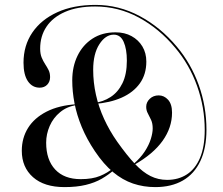

<svg xmlns="http://www.w3.org/2000/svg" viewBox="-20 -753 909 784"><path d="M614 11Q680 11 726.8 -16Q773.5 -43 798.2 -95.5Q823 -148 823 -223Q823 -318.5 791.5 -406Q760 -493.5 702 -562.5Q636 -641.5 550.8 -687.2Q465.5 -733 370 -733Q280 -733 214 -703Q148 -673 112 -620Q76 -567 76 -497Q76 -447.5 94 -421.2Q112 -395 142 -395Q161 -395 172.8 -407.2Q184.5 -419.5 184.5 -438Q184.5 -455 178.2 -467.2Q172 -479.5 164.2 -491.2Q156.5 -503 150.2 -518Q144 -533 144 -554.5Q144 -605.5 169.8 -644Q195.5 -682.5 245.8 -704.5Q296 -726.5 368.5 -726.5Q463.5 -726.5 547 -681.2Q630.5 -636 695 -558.5Q753.5 -489.5 784.8 -402Q816 -314.5 816 -222.5Q816 -154 796.8 -108.5Q777.5 -63 743 -40.8Q708.5 -18.5 662.5 -18.5Q626 -18.5 594.8 -34Q563.5 -49.5 531.2 -83.5Q499 -117.5 458.5 -174.5Q427 -219.5 405 -267.5Q383 -315.5 371.8 -366Q360.5 -416.5 360.5 -468Q360.5 -533.5 385.8 -572.5Q411 -611.5 444.5 -611.5Q472 -611.5 485 -582Q498 -552.5 498 -505.5Q498 -450 480 -413.2Q462 -376.5 431.5 -356.8Q401 -337 363 -332.5L364.5 -328.5Q428.5 -333 476.5 -354.2Q524.5 -375.5 551 -412.5Q577.5 -449.5 577.5 -501.5Q577.5 -536.5 561.5 -563.2Q545.5 -590 517.2 -605.5Q489 -621 452 -621Q397 -621 357.5 -595.2Q318 -569.5 296.5 -525.2Q275 -481 275 -424.5Q275 -379.5 284.2 -331.5Q293.5 -283.5 313.8 -234.5Q334 -185.5 367.5 -135.5Q403.5 -82 442 -50Q480.5 -18 523.2 -3.5Q566 11 614 11ZM525.5 -83.5 528 -80Q605.5 -124 644 -178Q682.5 -232 682.5 -293Q682.5 -328 666.2 -345.8Q650 -363.5 628 -363.5Q606 -363.5 591.5 -349.5Q577 -335.5 577 -317Q577 -302 583.8 -289.8Q590.5 -277.5 597 -263.2Q603.5 -249 603.5 -228.5Q603.5 -210.5 596 -186Q588.5 -161.5 571.5 -135.2Q554.5 -109 525.5 -83.5ZM293.5 -324 294 -327.5Q220.5 -323 170.2 -297.2Q120 -271.5 94.5 -230.5Q69 -189.5 69 -137.5Q69 -70 114.8 -29.5Q160.5 11 243.5 11Q293 11 330.2 2Q367.5 -7 395.5 -23.2Q423.5 -39.5 445.5 -59L442 -66.5Q420 -47.5 388.5 -34.5Q357 -21.5 309.5 -21.5Q242 -21.5 205.2 -61Q168.5 -100.5 168.5 -170.5Q168.5 -205.5 183 -238.8Q197.5 -272 225.8 -295.2Q254 -318.5 293.5 -324Z"/></svg>

Font: Fraunces 120pt
Style: Regular
Weight: 400
Version: Version 1.000;[b76b70a41]